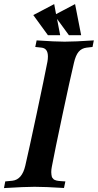

<svg xmlns="http://www.w3.org/2000/svg" viewBox="-33 -935 487 956"><path d="M-13.2 1.5 -6.8 -31.7 29.3 -35.2Q76.7 -41 92.8 -109.4Q111.3 -189 149.4 -367.9Q187.5 -546.9 203.1 -627.4Q205.6 -640.6 205.6 -653.8Q205.6 -694.3 173.8 -697.8L142.6 -701.2L149.4 -733.9Q242.7 -727.5 288.6 -727.5Q338.9 -727.5 434.1 -733.9L427.7 -701.2L398.4 -697.8Q373.5 -694.8 358.6 -677.2Q343.8 -659.7 335.4 -623Q316.4 -543.5 278.3 -364.3Q240.2 -185.1 225.1 -105Q222.2 -90.8 222.2 -78.1Q222.2 -71.3 223.1 -65.7Q224.1 -60.1 224.9 -55.9Q225.6 -51.8 229 -48.3Q232.4 -44.9 233.9 -42.7Q235.4 -40.5 240.7 -38.8Q246.1 -37.1 248 -36.1Q250 -35.2 257.8 -34.4Q265.6 -33.7 267.8 -33.4Q270 -33.2 279.8 -32.5Q289.6 -31.7 292.5 -31.7L285.6 1Q190.9 -4.9 139.2 -4.9Q90.3 -4.9 -13.2 1.5ZM371.1 -759.8H310.1L251 -840.8L266.6 -759.8H205.6L132.8 -859.9L236.8 -914.6L246.1 -864.7L340.8 -914.6Z"/></svg>

Font: Flanker
Style: Bold Italic
Weight: 700
Italic angle: -12°
Designer: Flanker
Version: Version 2.000